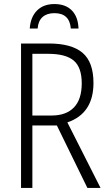

<svg xmlns="http://www.w3.org/2000/svg" viewBox="-20 -929 534 949"><path d="M442 -519Q442 -368 313 -324L477 0H412L261 -309H140V0H84V-714H221Q334 -714 388 -668Q442 -622 442 -519ZM140 -663V-358H235Q307 -358 345.5 -398Q384 -438 384 -517Q384 -596 344.5 -629.5Q305 -663 218 -663ZM368 -788H330Q324 -864 249 -864Q212 -864 190.5 -845Q169 -826 166 -788H127Q131 -845 163 -877Q195 -909 249 -909Q304 -909 335 -877.5Q366 -846 368 -788Z"/></svg>

Font: Noto Sans Display Light Narrow
Style: Regular
Weight: 300
Width: 4
Designer: Monotype Design team
Foundry: Monotype Imaging Inc.
Version: Version 1.000